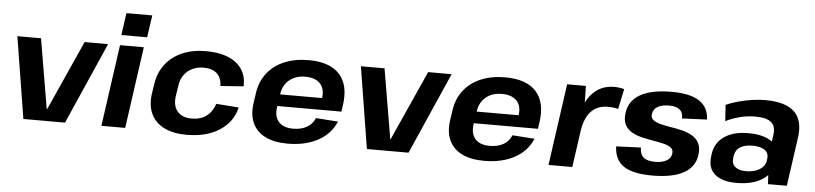

<svg xmlns="http://www.w3.org/2000/svg" viewBox="-45 -1004 5371 1265"><g transform="rotate(5 2640.5 -372.0)"><path d="M44.9 -540H201.3L279.4 -78.7H282.4L489.7 -540H645L407.2 0H131.8Z M881.3 -540 805.3 0H647.9L723.9 -540ZM918.5 -753.9 897.3 -607.4H726.8L747.5 -753.9Z M1211.9 10.1Q1123.4 10.1 1063.6 -19.5Q1003.8 -49.1 977.2 -104.5Q950.5 -159.9 960.6 -237.6L970.4 -302.4Q981.4 -379.6 1023.9 -435Q1066.3 -490.4 1134.6 -520.3Q1203 -550.1 1290.9 -550.1Q1423.3 -550.1 1493.2 -493.9Q1563.1 -437.7 1558.6 -340.9L1406.4 -329.7Q1404.4 -383.8 1373.9 -412.1Q1343.4 -440.5 1283.9 -440.5Q1243.3 -440.5 1209.9 -423.8Q1176.4 -407.2 1155.5 -376.9Q1134.7 -346.6 1129.3 -304.4L1118.9 -235.6Q1110.5 -172.6 1141.7 -136Q1173 -99.5 1236.9 -99.5Q1294.4 -99.5 1333 -128.1Q1371.7 -156.7 1389.6 -210.3L1538.7 -199.1Q1516.2 -102.8 1430 -46.3Q1343.8 10.1 1211.9 10.1Z M1878.9 10.1Q1791 10.1 1732.4 -19Q1673.9 -48.1 1648.2 -103.3Q1622.5 -158.4 1633.6 -236.6L1643.4 -303.4Q1654.4 -380.6 1697.4 -435.7Q1740.4 -490.9 1810.2 -520.5Q1880.1 -550.1 1970.6 -550.1Q2110.9 -550.1 2175.5 -479.3Q2240.1 -408.5 2221.6 -276.9L2215.1 -231H1762.3L1773.4 -308.9H2101L2076.7 -279.1L2080.6 -310.5Q2089 -371 2056.5 -405.2Q2024 -439.4 1959 -439.4Q1894.6 -439.4 1852.6 -404.5Q1810.7 -369.5 1802.8 -308L1789.4 -219.3Q1781.9 -158.8 1813 -125.1Q1844 -91.3 1907.5 -91.3Q1961.9 -91.3 1999 -113.1Q2036.2 -134.9 2051.5 -173.9L2198.2 -163.7Q2163 -80 2080 -35Q1997 10.1 1878.9 10.1Z M2316.9 -540H2473.3L2551.4 -78.7H2554.4L2761.7 -540H2917L2679.2 0H2403.8Z M3178.9 10.1Q3091 10.1 3032.4 -19Q2973.9 -48.1 2948.2 -103.3Q2922.5 -158.4 2933.6 -236.6L2943.4 -303.4Q2954.4 -380.6 2997.4 -435.7Q3040.4 -490.9 3110.2 -520.5Q3180.1 -550.1 3270.6 -550.1Q3410.9 -550.1 3475.5 -479.3Q3540.1 -408.5 3521.6 -276.9L3515.1 -231H3062.3L3073.4 -308.9H3401L3376.7 -279.1L3380.6 -310.5Q3389 -371 3356.5 -405.2Q3324 -439.4 3259 -439.4Q3194.6 -439.4 3152.6 -404.5Q3110.7 -369.5 3102.8 -308L3089.4 -219.3Q3081.9 -158.8 3113 -125.1Q3144 -91.3 3207.5 -91.3Q3261.9 -91.3 3299 -113.1Q3336.2 -134.9 3351.5 -173.9L3498.2 -163.7Q3463 -80 3380 -35Q3297 10.1 3178.9 10.1Z M3680.9 -540H3805L3809.2 -331.1L3762.3 0H3604.9ZM3763.3 -277.7Q3782.3 -412.2 3840.6 -481.1Q3898.9 -550.1 3991.4 -550.1Q4007.9 -550.1 4024.7 -547.8Q4041.5 -545.6 4058 -541.1L4030 -407.2Q3999.4 -415.7 3962.9 -415.7Q3892.1 -415.7 3850.3 -371.5Q3808.5 -327.2 3795.6 -236.1Z M4291.5 10.1Q4162.6 10.1 4101.9 -30.9Q4041.3 -72 4038.2 -160.6L4201.7 -167.3Q4201.7 -122.6 4225.9 -102.1Q4250.1 -81.5 4302 -81.5Q4348.9 -81.5 4377.8 -97.8Q4406.7 -114.1 4410.6 -144.2Q4414.6 -170.5 4396.8 -184.3Q4379 -198.2 4347.5 -205.6Q4315.9 -213 4278.1 -219.5Q4240.3 -226 4202.8 -234.7Q4165.2 -243.5 4134.9 -261Q4104.6 -278.6 4089.4 -308.6Q4074.1 -338.6 4081.1 -388.7Q4092.6 -468.4 4165.9 -509.5Q4239.1 -550.6 4371.5 -550.6Q4493.9 -550.6 4555.4 -510Q4616.9 -469.5 4619 -388.8L4454 -381.7Q4457 -419.8 4433.2 -439.4Q4409.5 -459 4362.5 -459Q4315.2 -459 4287 -442.5Q4258.8 -425.9 4254.4 -394.3Q4250.5 -368.6 4268.3 -354.5Q4286.1 -340.4 4317.6 -332.2Q4349.1 -324 4386.9 -318.3Q4424.7 -312.6 4462 -303.3Q4499.3 -294 4529.1 -276.5Q4558.9 -259 4574.4 -228.4Q4589.9 -197.9 4582.9 -149.4Q4571.4 -70.6 4498.1 -30.2Q4424.9 10.1 4291.5 10.1Z M5045.2 -194.6 5063.4 -324.2Q5071.9 -383.5 5040.6 -409.9Q5009.3 -436.3 4932.3 -436.3Q4884.9 -436.3 4835.4 -424.1Q4785.9 -411.9 4739.8 -389L4732.7 -496.2Q4767.4 -511.6 4811.4 -523.9Q4855.4 -536.1 4901.8 -543.1Q4948.3 -550.1 4988.9 -550.1Q5124.5 -550.1 5183.5 -494Q5242.5 -437.9 5226.9 -324.2L5181.1 0H5056.5ZM4847.8 10.1Q4752.9 10.1 4705.3 -31.2Q4657.6 -72.5 4667.6 -146.6L4669.6 -165.7Q4680.1 -240.3 4740.2 -281.9Q4800.4 -323.4 4898.8 -323.4Q5001.6 -323.4 5054.7 -283.1Q5107.8 -242.8 5097.3 -169.2L5094.4 -148.6Q5084.4 -73.5 5019 -31.7Q4953.6 10.1 4847.8 10.1ZM4903.8 -72.4Q4959.2 -72.4 4994.9 -94.7Q5030.5 -116.9 5035.5 -155L5036.9 -165.8Q5042.4 -202.4 5014.9 -222.9Q4987.4 -243.5 4932.5 -243.5Q4882 -243.5 4851.2 -224.1Q4820.5 -204.8 4814.6 -162.9L4813.6 -153Q4807.7 -115 4831.9 -93.7Q4856.2 -72.4 4903.8 -72.4Z"/></g></svg>

Font: Pathway Extreme 8pt Thin 12pt
Style: Italic
Weight: 100
Italic angle: -8°
Version: Version 1.001;gftools[0.9.26]